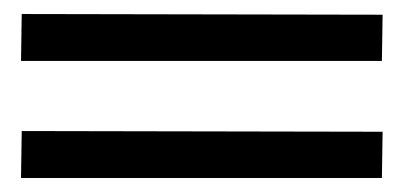

<svg xmlns="http://www.w3.org/2000/svg" viewBox="-20 -467 576 274"><path d="M526 -446 525 -380H10L11 -447ZM526 -279 525 -213H10L11 -280Z"/></svg>

Font: Asul
Style: Regular
Weight: 400
Version: Version 1.001